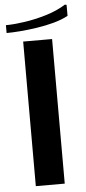

<svg xmlns="http://www.w3.org/2000/svg" viewBox="-86 -893 417 926"><g transform="rotate(-5 123.0 -430.0)"><path d="M49 -700H189V0H49ZM265 -860 273 -858V-805Q244 -789 204 -778Q164 -767 120.5 -760.5Q77 -754 38.5 -751Q0 -748 -27 -748V-786Q9 -786 62 -793.5Q115 -801 169.5 -817.5Q224 -834 265 -860Z"/></g></svg>

Font: Phudu Light SemiBold
Style: Regular
Weight: 600
Version: Version 1.005;gftools[0.9.23]